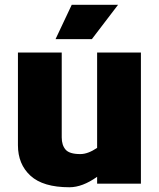

<svg xmlns="http://www.w3.org/2000/svg" viewBox="-20 -770 666 805"><path d="M475.1 -750 365.2 -606H212.9L280.8 -750ZM387.2 -549.8H570.8V0H387.2V-28.8Q325.7 15.1 271 15.1Q160.6 15.1 107.9 -33.2Q55.2 -81.5 55.2 -161.1V-549.8H238.8V-193.8Q238.8 -161.6 254.9 -142.8Q271 -124 316.9 -124Q348.6 -124 387.2 -149.9Z"/></svg>

Font: Stilu Bold
Style: Regular
Weight: 700
Designer: Genilson Lima Santos
Foundry: Genilson Lima Santos
Version: Version 1.200;PS 001.200;hotconv 1.0.88;makeotf.lib2.5.64775